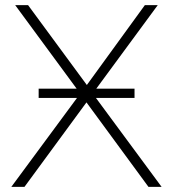

<svg xmlns="http://www.w3.org/2000/svg" viewBox="-20 -725 671 745"><path d="M24 0 295 -367V-357L39 -705H89L323 -387H311L542 -705H592L336 -357V-367L607 0H556L305 -342H326L75 0ZM130 -345V-381H502V-345Z"/></svg>

Font: Nunito Sans 12pt ExtraLight
Style: Regular
Weight: 200
Designer: Vernon Adams
Foundry: Vernon Adams
Version: Version 3.101;gftools[0.9.27]